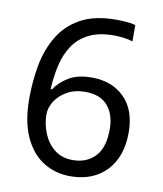

<svg xmlns="http://www.w3.org/2000/svg" viewBox="-83 -791 737 869"><g transform="rotate(10 286.0 -357.0)"><path d="M55 -305Q55 -382 68.5 -456.5Q82 -531 117.5 -591.5Q153 -652 217 -688Q281 -724 382 -724Q403 -724 428.5 -722Q454 -720 470 -715V-640Q452 -646 429.5 -649Q407 -652 384 -652Q315 -652 269 -629Q223 -606 196.5 -566Q170 -526 158 -474Q146 -422 143 -363H149Q172 -398 213 -422.5Q254 -447 318 -447Q411 -447 468 -390.5Q525 -334 525 -230Q525 -118 463.5 -54Q402 10 298 10Q230 10 175 -24Q120 -58 87.5 -128Q55 -198 55 -305ZM297 -64Q360 -64 399 -104.5Q438 -145 438 -230Q438 -298 403.5 -338Q369 -378 300 -378Q253 -378 218 -358.5Q183 -339 163.5 -309Q144 -279 144 -247Q144 -204 161 -161.5Q178 -119 212 -91.5Q246 -64 297 -64Z"/></g></svg>

Font: Noto Sans Marchen
Style: Regular
Weight: 400
Designer: Monotype Design Team
Foundry: Monotype Imaging Inc.
Version: Version 2.003; ttfautohint (v1.8.4.7-5d5b)